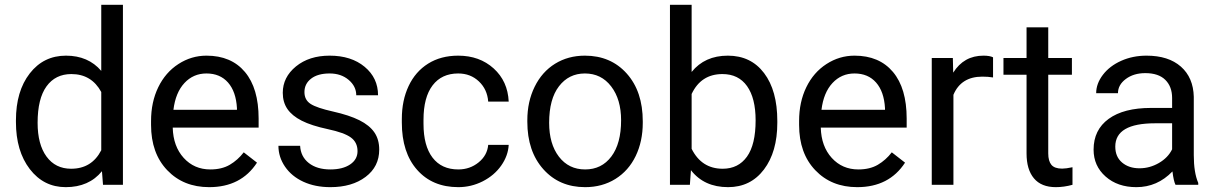

<svg xmlns="http://www.w3.org/2000/svg" viewBox="-20 -770 5067 800"><path d="M46.4 -268.6Q46.4 -390.1 104 -464.1Q161.6 -538.1 254.9 -538.1Q347.7 -538.1 401.9 -474.6V-750H492.2V0H409.2L404.8 -56.6Q350.6 9.8 253.9 9.8Q162.1 9.8 104.2 -65.4Q46.4 -140.6 46.4 -261.7ZM136.7 -258.3Q136.7 -168.5 173.8 -117.7Q210.9 -66.9 276.4 -66.9Q362.3 -66.9 401.9 -144V-386.7Q361.3 -461.4 277.3 -461.4Q210.9 -461.4 173.8 -410.2Q136.7 -358.9 136.7 -258.3Z M851.6 9.8Q744.1 9.8 676.8 -60.8Q609.4 -131.3 609.4 -249.5V-266.1Q609.4 -344.7 639.4 -406.5Q669.4 -468.3 723.4 -503.2Q777.3 -538.1 840.3 -538.1Q943.4 -538.1 1000.5 -470.2Q1057.6 -402.3 1057.6 -275.9V-238.3H699.7Q701.7 -160.2 745.4 -112.1Q789.1 -64 856.4 -64Q904.3 -64 937.5 -83.5Q970.7 -103 995.6 -135.3L1050.8 -92.3Q984.4 9.8 851.6 9.8ZM840.3 -463.9Q785.6 -463.9 748.5 -424.1Q711.4 -384.3 702.6 -312.5H967.3V-319.3Q963.4 -388.2 930.2 -426Q897 -463.9 840.3 -463.9Z M1469.7 -140.1Q1469.7 -176.8 1442.1 -197Q1414.6 -217.3 1345.9 -231.9Q1277.3 -246.6 1237.1 -267.1Q1196.8 -287.6 1177.5 -315.9Q1158.2 -344.2 1158.2 -383.3Q1158.2 -448.2 1213.1 -493.2Q1268.1 -538.1 1353.5 -538.1Q1443.4 -538.1 1499.3 -491.7Q1555.2 -445.3 1555.2 -373H1464.4Q1464.4 -410.2 1432.9 -437Q1401.4 -463.9 1353.5 -463.9Q1304.2 -463.9 1276.4 -442.4Q1248.5 -420.9 1248.5 -386.2Q1248.5 -353.5 1274.4 -336.9Q1300.3 -320.3 1367.9 -305.2Q1435.5 -290 1477.5 -269Q1519.5 -248 1539.8 -218.5Q1560.1 -189 1560.1 -146.5Q1560.1 -75.7 1503.4 -33Q1446.8 9.8 1356.4 9.8Q1293 9.8 1244.1 -12.7Q1195.3 -35.2 1167.7 -75.4Q1140.1 -115.7 1140.1 -162.6H1230.5Q1232.9 -117.2 1266.8 -90.6Q1300.8 -64 1356.4 -64Q1407.7 -64 1438.7 -84.7Q1469.7 -105.5 1469.7 -140.1Z M1889.6 -64Q1938 -64 1974.1 -93.3Q2010.3 -122.6 2014.2 -166.5H2099.6Q2097.2 -121.1 2068.4 -80.1Q2039.6 -39.1 1991.5 -14.6Q1943.4 9.8 1889.6 9.8Q1781.7 9.8 1718 -62.3Q1654.3 -134.3 1654.3 -259.3V-274.4Q1654.3 -351.6 1682.6 -411.6Q1710.9 -471.7 1763.9 -504.9Q1816.9 -538.1 1889.2 -538.1Q1978 -538.1 2036.9 -484.9Q2095.7 -431.6 2099.6 -346.7H2014.2Q2010.3 -397.9 1975.3 -430.9Q1940.4 -463.9 1889.2 -463.9Q1820.3 -463.9 1782.5 -414.3Q1744.6 -364.7 1744.6 -271V-253.9Q1744.6 -162.6 1782.2 -113.3Q1819.8 -64 1889.6 -64Z M2177.2 -269Q2177.2 -346.7 2207.8 -408.7Q2238.3 -470.7 2292.7 -504.4Q2347.2 -538.1 2417 -538.1Q2524.9 -538.1 2591.6 -463.4Q2658.2 -388.7 2658.2 -264.6V-258.3Q2658.2 -181.2 2628.7 -119.9Q2599.1 -58.6 2544.2 -24.4Q2489.3 9.8 2418 9.8Q2310.5 9.8 2243.9 -64.9Q2177.2 -139.6 2177.2 -262.7ZM2268.1 -258.3Q2268.1 -170.4 2308.8 -117.2Q2349.6 -64 2418 -64Q2486.8 -64 2527.3 -117.9Q2567.9 -171.9 2567.9 -269Q2567.9 -356 2526.6 -409.9Q2485.4 -463.9 2417 -463.9Q2350.1 -463.9 2309.1 -410.6Q2268.1 -357.4 2268.1 -258.3Z M3218.8 -258.3Q3218.8 -137.2 3163.1 -63.7Q3107.4 9.8 3013.7 9.8Q2913.6 9.8 2858.9 -61L2854.5 0H2771.5V-750H2861.8V-470.2Q2916.5 -538.1 3012.7 -538.1Q3108.9 -538.1 3163.8 -465.3Q3218.8 -392.6 3218.8 -266.1ZM3128.4 -268.6Q3128.4 -360.8 3092.8 -411.1Q3057.1 -461.4 2990.2 -461.4Q2900.9 -461.4 2861.8 -378.4V-149.9Q2903.3 -66.9 2991.2 -66.9Q3056.2 -66.9 3092.3 -117.2Q3128.4 -167.5 3128.4 -268.6Z M3551.8 9.8Q3444.3 9.8 3377 -60.8Q3309.6 -131.3 3309.6 -249.5V-266.1Q3309.6 -344.7 3339.6 -406.5Q3369.6 -468.3 3423.6 -503.2Q3477.5 -538.1 3540.5 -538.1Q3643.6 -538.1 3700.7 -470.2Q3757.8 -402.3 3757.8 -275.9V-238.3H3399.9Q3401.9 -160.2 3445.6 -112.1Q3489.3 -64 3556.6 -64Q3604.5 -64 3637.7 -83.5Q3670.9 -103 3695.8 -135.3L3751 -92.3Q3684.6 9.8 3551.8 9.8ZM3540.5 -463.9Q3485.8 -463.9 3448.7 -424.1Q3411.6 -384.3 3402.8 -312.5H3667.5V-319.3Q3663.6 -388.2 3630.4 -426Q3597.2 -463.9 3540.5 -463.9Z M4117.7 -447.3Q4097.2 -450.7 4073.2 -450.7Q3984.4 -450.7 3952.6 -375V0H3862.3V-528.3H3950.2L3951.7 -467.3Q3996.1 -538.1 4077.6 -538.1Q4104 -538.1 4117.7 -531.2Z M4347.7 -656.2V-528.3H4446.3V-458.5H4347.7V-130.9Q4347.7 -99.1 4360.8 -83.3Q4374 -67.4 4405.8 -67.4Q4421.4 -67.4 4448.7 -73.2V0Q4413.1 9.8 4379.4 9.8Q4318.8 9.8 4288.1 -26.9Q4257.3 -63.5 4257.3 -130.9V-458.5H4161.1V-528.3H4257.3V-656.2Z M4877.9 0Q4870.1 -15.6 4865.2 -55.7Q4802.2 9.8 4714.8 9.8Q4636.7 9.8 4586.7 -34.4Q4536.6 -78.6 4536.6 -146.5Q4536.6 -229 4599.4 -274.7Q4662.1 -320.3 4775.9 -320.3H4863.8V-361.8Q4863.8 -409.2 4835.4 -437.3Q4807.1 -465.3 4752 -465.3Q4703.6 -465.3 4670.9 -440.9Q4638.2 -416.5 4638.2 -381.8H4547.4Q4547.4 -421.4 4575.4 -458.3Q4603.5 -495.1 4651.6 -516.6Q4699.7 -538.1 4757.3 -538.1Q4848.6 -538.1 4900.4 -492.4Q4952.1 -446.8 4954.1 -366.7V-123.5Q4954.1 -50.8 4972.7 -7.8V0ZM4728 -68.8Q4770.5 -68.8 4808.6 -90.8Q4846.7 -112.8 4863.8 -147.9V-256.3H4793Q4627 -256.3 4627 -159.2Q4627 -116.7 4655.3 -92.8Q4683.6 -68.8 4728 -68.8Z"/></svg>

Font: Roboto
Style: Regular
Weight: 400
Designer: Google
Version: Version 2.134; 2016; ttfautohint (v1.6)